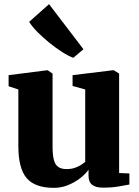

<svg xmlns="http://www.w3.org/2000/svg" viewBox="-20 -895 670 926"><path d="M476.5 10Q441 10 424 -4Q407 -18 407 -47.5V-76.5Q391.5 -54.5 365.2 -34.5Q339 -14.5 307 -1.8Q275 11 240.5 11Q148.5 11 108.5 -36Q68.5 -83 68.5 -190.5V-463.5L21.5 -479V-532.5L205.5 -556H210L233.5 -540V-188Q233.5 -147.5 239.8 -124Q246 -100.5 260.8 -90Q275.5 -79.5 300.5 -79.5Q323.5 -79.5 340.8 -85.5Q358 -91.5 370.5 -99.5Q383 -107.5 391 -114.5V-463.5L330 -480.5V-532.5L522.5 -556H529.5L554.5 -540V-60.5L604 -58.5V-5Q585.5 -1.5 552.2 4.2Q519 10 476.5 10ZM333 -616.5Q310.5 -624.5 280.2 -643.8Q250 -663 218.8 -688.2Q187.5 -713.5 161.2 -740Q135 -766.5 120.5 -789.5L216.5 -875L382.5 -657.5L334 -616.5Z"/></svg>

Font: Merriweather 48pt Black
Style: Regular
Weight: 900
Version: Version 2.100